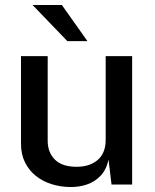

<svg xmlns="http://www.w3.org/2000/svg" viewBox="-20 -743 624 773"><path d="M262.5 10Q223.5 9.5 188 -1.5Q152.5 -12.5 124.8 -34.5Q97 -56.5 80.8 -89Q64.5 -121.5 64.5 -164.5V-517H172V-176Q172 -129.5 201 -100.5Q230 -71.5 288.5 -71.5Q341.5 -71.5 373.5 -99.2Q405.5 -127 405.5 -180.5V-517H512V0H429L417 -100Q408 -59.5 384.8 -35.2Q361.5 -11 329.8 -0.2Q298 10.5 262.5 10ZM251 -577.5 111 -723H229L332 -577.5Z"/></svg>

Font: Public Sans Thin Medium
Style: Regular
Weight: 500
Version: Version 2.001